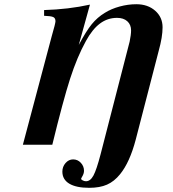

<svg xmlns="http://www.w3.org/2000/svg" viewBox="-20 -689 824 914"><path d="M88.9 0 226.1 -516.1Q244.1 -578.1 244.1 -587.9Q244.1 -603 233.2 -607.9Q222.2 -612.8 189.9 -613.8V-641.1Q306.2 -644.5 408.2 -667L355 -475.1Q390.1 -541 416.7 -573.7Q443.4 -606.4 479 -627.9Q509.3 -647 549.6 -658Q589.8 -668.9 628.9 -668.9Q683.6 -668.9 718.8 -637.9Q753.9 -606.9 753.9 -559.1Q753.9 -513.2 735.8 -448.2L626 -23.9Q597.7 83.5 551.8 140.1Q523.9 174.8 489.5 189.9Q455.1 205.1 404.8 205.1Q342.8 205.1 309.8 185.3Q276.9 165.5 276.9 127.9Q276.9 104.5 292 87.2Q307.1 69.8 328.1 69.8Q349.6 69.8 364.7 85.9Q379.9 102.1 379.9 124Q379.9 137.2 371.1 151.9Q366.2 160.2 366.2 162.1Q366.2 166 374 169.9Q381.8 173.8 389.2 173.8Q410.2 173.8 424.8 146.7Q439.5 119.6 459 44.9L597.2 -491.2Q604 -524.4 604 -543.9Q604 -571.8 585.9 -587.9Q567.9 -604 537.1 -604Q492.2 -604 456.1 -577.1Q419.9 -550.3 389.2 -494.1Q347.2 -418 313.7 -314.2Q280.3 -210.4 229 0Z"/></svg>

Font: Accordance
Style: Bold-Italic
Weight: 700
Italic angle: -11°
Version: Version 1.2 (build January 31, 2020) Miklal Software Solutio